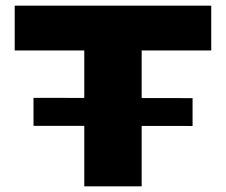

<svg xmlns="http://www.w3.org/2000/svg" viewBox="-20 -659 799 679"><path d="M98.5 -214V-313L661 -312V-213.5ZM278 0V-568H481V0ZM32 -480.5V-639H727V-480.5Z"/></svg>

Font: Anek Latin Expanded ExtraBold
Style: Regular
Weight: 800
Width: 7
Designer: Yesha Goshar
Foundry: Ek Type
Version: Version 1.003